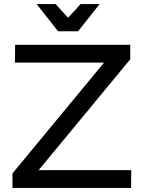

<svg xmlns="http://www.w3.org/2000/svg" viewBox="-20 -919 702 939"><path d="M54 -700H617V-629L169 -87H622L621 0H41V-71L489 -613H53ZM374 -899H467L362 -766H264L159 -899H252L313 -832Z"/></svg>

Font: Montserrat
Style: Regular
Weight: 400
Designer: Julieta Ulanovsky
Foundry: Julieta Ulanovsky
Version: Version 6.001